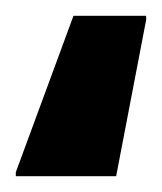

<svg xmlns="http://www.w3.org/2000/svg" viewBox="-20 -33 205 243"><path d="M0 190V185L73 -13H165V-8L127 190Z"/></svg>

Font: Saira SemiCondensed
Style: Bold
Weight: 700
Width: 4
Designer: Hector Gatti with collaboration of the Omnibus-Type team
Foundry: Omnibus-Type
Version: Version 1.101